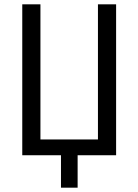

<svg xmlns="http://www.w3.org/2000/svg" viewBox="-20 -718 640 888"><path d="M262 0H83V-698H167V-73H433V-698H517V0H339V150H262Z"/></svg>

Font: iA Writer Quattro V
Style: Regular
Weight: 400
Designer: Mike Abbink, Paul van der Laan, Pieter van Rosmalen, Oliver Reichenstein
Foundry: Information Architects Inc.
Version: Version 2.000